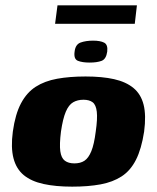

<svg xmlns="http://www.w3.org/2000/svg" viewBox="-20 -691 587 718"><path d="M250 7Q188 7 142.5 -3Q97 -13 69 -36Q41 -59 30.5 -99Q20 -139 28 -199Q37 -264 58.5 -304.5Q80 -345 113.5 -366.5Q147 -388 193.5 -396.5Q240 -405 300 -405Q362 -405 406.5 -395Q451 -385 479 -362Q507 -339 517 -299.5Q527 -260 519 -199Q509 -134 488.5 -93.5Q468 -53 435 -31.5Q402 -10 356 -1.5Q310 7 250 7ZM258 -80Q281 -80 296 -90Q311 -100 321.5 -125.5Q332 -151 338 -199Q345 -247 342 -273Q339 -299 326.5 -308.5Q314 -318 292 -318Q270 -318 253.5 -308.5Q237 -299 226 -273Q215 -247 208 -199Q202 -151 205.5 -125.5Q209 -100 222.5 -90Q236 -80 258 -80ZM315 -457Q288 -457 271.5 -463.5Q255 -470 259 -498Q262 -525 281.5 -532Q301 -539 328 -539Q355 -539 369.5 -531.5Q384 -524 381 -498Q377 -470 360 -463.5Q343 -457 315 -457ZM186 -602 195 -671H492L484 -602Z"/></svg>

Font: Genos ExtraBold
Style: Italic
Weight: 800
Italic angle: -8°
Version: Version 1.010